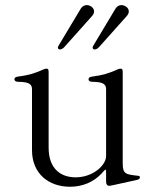

<svg xmlns="http://www.w3.org/2000/svg" viewBox="-20 -705 580 738"><path d="M249.3 12.8C296.2 12.8 339.1 -4.6 370 -37.6L380.3 -49C386 -55 387.4 -54.3 387.8 -46.2V-32.7V-6.4C387.8 1.4 390.6 9.2 399.9 9.2C404.1 9.2 410.5 7.8 506.4 -13.5C513.5 -14.9 517.8 -18.5 517.8 -23.4C517.8 -29.8 511.4 -29.1 506.4 -29.8C462.4 -34.8 451.7 -36.9 451.7 -77.4V-423.3C451.7 -437.5 451.3 -441.1 442.5 -441.1C438.6 -441.1 434.3 -439.3 430.4 -437.5C397 -422.6 375.7 -416.2 333.8 -410.5C325.6 -409.8 320.3 -406.2 320.3 -400.6C320.3 -393.5 326 -391 333.8 -390.6C367.5 -389.9 387.8 -386 387.8 -362.9V-105.8C387.8 -68.9 336.6 -23.4 270.6 -23.4C216.6 -23.4 166.9 -53.3 166.9 -137.8V-423.3C166.9 -437.5 166.5 -441.1 157.7 -441.1C153.8 -441.1 149.5 -439.3 145.6 -437.5C112.2 -422.6 90.9 -416.2 49 -410.5C40.8 -409.8 35.5 -406.2 35.5 -400.6C35.5 -393.5 41.2 -391 49 -390.6C82.7 -389.9 103 -386 103 -362.9V-127.8C103 -37.6 166.9 12.8 249.3 12.8ZM202.4 -522C202.4 -517.8 206 -514.9 210.2 -514.9C215.2 -514.9 221.6 -517.8 227.3 -524.1L334.5 -644.2C339.5 -649.9 341.6 -656.2 341.6 -661.2C341.6 -674.7 327.4 -685.4 313.2 -685.4C304.7 -685.4 296.2 -681.1 290.5 -671.9L205.3 -529.8C203.5 -526.6 202.8 -524.1 202.4 -522ZM335.9 -522C335.9 -517.8 339.5 -514.9 343.8 -514.9C348.7 -514.9 355.1 -517.8 360.8 -524.1L468 -644.2C473 -649.9 475.1 -656.2 475.1 -661.2C475.1 -674.7 460.9 -685.4 446.7 -685.4C438.2 -685.4 429.7 -681.1 424 -671.9L338.8 -529.8C337 -526.6 336.3 -524.1 335.9 -522Z"/></svg>

Font: Margiela Serif Light
Style: Regular
Weight: 300
Designer: Andreas Faust, Stefan Endress
Version: Version 1.002;FEAKit 1.0